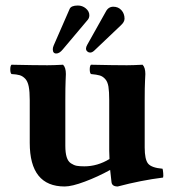

<svg xmlns="http://www.w3.org/2000/svg" viewBox="-20 -673 638 703"><path d="M436 -604.5Q436 -592.8 422.9 -580.6L325.2 -487.8Q317.4 -480.5 310.1 -480.5Q304.2 -480.5 299.6 -484.6Q294.9 -488.8 294.9 -495.1Q294.9 -501 299.3 -508.8L367.2 -629.9Q376.5 -648.4 395 -648.4Q413.1 -648.4 424.6 -635.7Q436 -623 436 -604.5ZM307.1 -617.2Q307.1 -607.9 301.8 -601.1L210 -492.2Q197.8 -477.1 186 -477.1Q173.3 -477.1 173.3 -492.7Q173.3 -498.5 176.3 -505.9L234.9 -640.1Q240.2 -652.8 265.1 -652.8Q281.7 -652.8 294.4 -642.1Q307.1 -631.3 307.1 -617.2ZM509.8 -132.8Q509.8 -89.4 522.2 -74Q534.7 -58.6 575.2 -55.2Q576.7 -50.3 577.6 -39.1Q578.6 -27.8 577.1 -22.9Q496.1 -12.7 411.1 9.8Q389.6 9.8 388.2 -6.8Q385.7 -25.4 383.3 -50.8Q338.4 -25.9 290.8 -8.1Q243.2 9.8 216.8 9.8Q88.9 9.8 88.9 -149.9V-306.2Q88.9 -337.4 85.2 -356.2Q81.5 -375 72.3 -384.8Q63 -394.5 52 -397.7Q41 -400.9 22 -401.9Q17.6 -406.2 17.6 -418.9Q17.6 -431.6 22 -436Q107.9 -434.1 153.8 -434.1Q174.8 -434.1 210.9 -436Q221.2 -425.8 221.2 -401.9Q221.2 -397.5 220.2 -376.5Q219.2 -355.5 219.2 -306.2V-139.2Q219.2 -113.8 224.1 -97.9Q229 -82 239.7 -75Q250.5 -67.9 261 -65.9Q271.5 -64 289.1 -64Q336.9 -64 380.9 -90.8Q379.9 -111.3 379.9 -120.6V-306.2Q379.9 -337.9 377 -356Q374 -374 365 -383.8Q356 -393.6 345.2 -396.7Q334.5 -399.9 313 -401.9Q308.6 -406.2 308.6 -418.9Q308.6 -431.6 313 -436Q398.9 -434.1 444.8 -434.1Q465.8 -434.1 502 -436Q512.2 -425.8 512.2 -401.9Q512.2 -397.5 511 -376.5Q509.8 -355.5 509.8 -306.2Z"/></svg>

Font: Linux Libertine G
Style: Bold
Weight: 700
Designer: Philipp H. Poll
Foundry: Philipp H. Poll
Version: Version 5.0.3